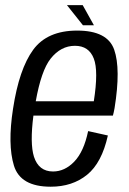

<svg xmlns="http://www.w3.org/2000/svg" viewBox="-20 -719 500 744"><path d="M176.5 4.5Q59 4.5 34 -77.2Q9 -159 30.5 -297.5Q54 -451.5 108.5 -526Q163 -600.5 279 -600.5Q396.5 -600.5 422.5 -526.5Q448.5 -452.5 424 -300.5Q421 -283.5 417.5 -271H109.5Q95.5 -163.5 111.5 -112Q130 -54.5 185.5 -54.5Q231 -54.5 268 -93Q305 -131.5 321.5 -211L398 -194Q374.5 -88 317.5 -41.8Q260.5 4.5 176.5 4.5ZM118.5 -326.5H343.5Q362 -444.5 343.5 -492Q324.5 -541.5 270.5 -541.5Q215.5 -541.5 176 -491.5Q140 -446 118.5 -326.5ZM301.5 -621 239.5 -699H300.5L344 -621Z"/></svg>

Font: Anybody
Style: Italic
Weight: 400
Italic angle: -10°
Designer: Tyler Finck
Foundry: Etcetera Type Company
Version: Version 1.010; ttfautohint (v1.8.3) -l 8 -r 50 -G 200 -x 14 